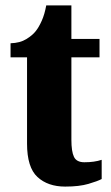

<svg xmlns="http://www.w3.org/2000/svg" viewBox="-20 -680 411 710"><path d="M221 10Q157 10 118.5 -25.5Q80 -61 80 -149V-468H19V-520Q54 -521 77.5 -535.5Q101 -550 113 -566Q124 -580 134.5 -603.5Q145 -627 151 -660H244V-536H348V-468H244V-163Q244 -120 253.5 -100Q263 -80 292 -80Q329 -80 356 -89V-18Q341 -10 307 0Q273 10 221 10Z"/></svg>

Font: Noto Serif Tamil ExtraCondensed Black
Style: Italic
Weight: 900
Width: 2
Italic angle: -12°
Designer: Indian Type Foundry, Tom Grace, and the Monotype Design Team
Foundry: Monotype Imaging Inc.
Version: Version 2.003; ttfautohint (v1.8.4.7-5d5b)